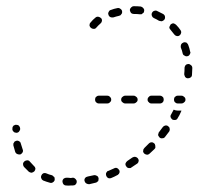

<svg xmlns="http://www.w3.org/2000/svg" viewBox="-20 -585 639 618"><path d="M194 -13Q189 -13 185 -10Q181 -6 181 -1Q181 1 182 4Q183 6 184 8Q186 10 188 11Q190 12 193 12Q200 13 208 12H214Q220 12 223 9Q227 5 227 0Q227 -3 226 -5Q225 -7 223 -9Q221 -11 219 -12Q217 -13 214 -13L208 -12Q201 -13 194 -13ZM254 -12Q251 -8 252 -3Q253 2 257 5Q262 8 267 8Q277 6 288 3Q290 3 292 1Q294 0 296 -2Q297 -4 297 -7Q298 -9 297 -12Q296 -17 292 -19Q287 -22 282 -21Q272 -19 263 -17Q257 -16 254 -12ZM119 -27Q115 -25 113 -20Q112 -18 112 -15Q112 -13 113 -11Q114 -8 115 -7Q117 -5 119 -4Q129 0 140 3Q145 5 150 2Q154 0 156 -5Q156 -7 156 -10Q156 -12 155 -15Q153 -17 151 -18Q150 -20 147 -21Q138 -23 129 -27Q124 -29 119 -27ZM325 -33Q323 -31 322 -29Q321 -27 321 -24Q321 -22 322 -19Q324 -14 328 -12Q333 -10 338 -12Q348 -16 357 -21Q360 -22 361 -24Q363 -25 364 -28Q365 -30 365 -32Q365 -35 364 -37Q361 -42 357 -44Q352 -46 347 -43Q338 -39 329 -35Q326 -35 325 -33ZM68 -69Q63 -69 59 -66Q55 -63 54 -58Q54 -52 57 -48Q65 -40 73 -32Q75 -31 77 -30Q80 -29 82 -29Q85 -30 87 -31Q89 -32 91 -34Q94 -38 94 -43Q93 -48 89 -51Q82 -58 76 -65Q73 -69 68 -69ZM384 -59Q383 -54 386 -50Q387 -48 389 -46Q392 -45 394 -44Q396 -44 399 -44Q401 -44 403 -46Q412 -52 421 -58Q423 -59 424 -61Q426 -63 426 -66Q427 -68 426 -71Q425 -73 424 -75Q421 -79 416 -80Q411 -81 406 -78Q398 -72 390 -67Q386 -64 384 -59ZM442 -105Q441 -103 441 -100Q440 -98 441 -96Q442 -93 444 -91Q447 -88 453 -87Q458 -87 462 -91Q469 -98 477 -105Q479 -107 480 -109Q480 -112 480 -114Q480 -117 479 -119Q479 -121 477 -123Q473 -127 468 -127Q463 -127 459 -123Q452 -116 445 -109Q443 -107 442 -105ZM42 -130Q38 -133 33 -132Q30 -131 28 -130Q26 -129 25 -126Q23 -124 23 -122Q23 -119 23 -117Q26 -106 29 -96Q31 -91 36 -89Q41 -87 46 -88Q48 -89 50 -91Q52 -93 53 -95Q54 -97 54 -100Q54 -102 53 -104Q50 -113 47 -123Q46 -128 42 -130ZM490 -155Q489 -153 489 -151Q489 -148 491 -146Q492 -144 494 -142Q498 -139 503 -140Q508 -140 511 -144Q518 -153 524 -161Q526 -163 526 -166Q527 -168 526 -171Q526 -173 525 -175Q523 -177 521 -179Q517 -182 512 -181Q507 -180 504 -176Q498 -168 492 -160Q490 -158 490 -155ZM42 -179Q39 -183 34 -183Q31 -184 29 -183Q26 -182 24 -181Q22 -179 21 -177Q20 -175 20 -172V-171Q19 -166 23 -162Q26 -158 31 -158Q33 -157 36 -158Q38 -159 40 -160Q42 -162 43 -164Q44 -166 45 -169V-170Q45 -175 42 -179ZM529 -208Q531 -203 535 -200Q540 -198 545 -199Q550 -200 552 -205Q558 -214 562 -224Q563 -225 563 -226Q564 -228 564 -229H552Q546 -229 539 -232Q539 -232 539 -232Q535 -225 531 -217Q528 -213 529 -208ZM334 -256Q338 -259 338 -264Q338 -270 334 -273Q331 -277 325 -277H298Q293 -277 289 -273Q286 -270 286 -264Q286 -259 289 -256Q293 -252 298 -252H325Q331 -252 334 -256ZM419 -256Q423 -259 423 -264Q423 -270 419 -273Q415 -277 410 -277H383Q378 -277 374 -273Q370 -270 370 -264Q370 -259 374 -256Q378 -252 383 -252H410Q415 -252 419 -256ZM504 -256Q507 -259 507 -264Q507 -270 504 -273Q500 -277 495 -277H467Q462 -277 459 -273Q455 -270 455 -264Q455 -259 459 -256Q462 -252 467 -252H495Q500 -252 504 -256ZM573 -256Q577 -259 577 -264Q577 -270 573 -273Q569 -277 564 -277H552Q547 -277 543 -273Q540 -270 540 -264Q540 -259 543 -256Q547 -252 552 -252H564Q569 -252 573 -256ZM574 -342Q575 -339 576 -337Q578 -336 580 -334Q582 -333 585 -333Q590 -333 594 -336Q598 -339 598 -345Q599 -356 599 -366Q599 -372 595 -375Q591 -379 586 -379Q584 -379 581 -378Q579 -377 577 -375Q576 -373 575 -371Q574 -369 574 -366Q574 -356 573 -347Q573 -344 574 -342ZM574 -406Q578 -403 583 -404Q586 -405 588 -406Q590 -408 591 -410Q592 -412 593 -415Q593 -417 592 -419Q590 -430 586 -440Q585 -443 583 -445Q582 -446 580 -448Q577 -449 575 -449Q572 -449 570 -448Q565 -446 563 -442Q561 -437 562 -432Q566 -423 568 -413Q569 -408 574 -406ZM549 -469Q554 -468 558 -471Q562 -474 563 -479Q564 -484 561 -488Q555 -497 547 -505Q545 -507 543 -508Q541 -509 538 -510Q536 -510 534 -509Q531 -508 529 -506Q528 -505 527 -502Q526 -500 525 -498Q525 -495 526 -493Q527 -491 529 -489Q535 -482 541 -474Q544 -470 549 -469ZM308 -517Q309 -522 306 -526Q302 -530 297 -531Q292 -532 288 -529Q278 -521 271 -512Q268 -509 268 -503Q269 -498 273 -495Q277 -492 282 -492Q287 -492 290 -496Q296 -503 303 -509Q307 -512 308 -517ZM497 -517Q499 -516 502 -517Q504 -518 506 -519Q508 -521 510 -523Q512 -527 511 -532Q510 -537 505 -540Q496 -545 485 -550Q481 -552 476 -550Q471 -548 469 -543Q468 -541 468 -539Q468 -536 469 -534Q470 -532 471 -530Q473 -528 475 -527Q484 -523 492 -518Q495 -517 497 -517ZM368 -536Q370 -538 371 -540Q373 -542 373 -544Q373 -547 373 -549Q372 -554 367 -557Q363 -560 358 -559Q347 -557 337 -553Q332 -552 330 -547Q327 -542 329 -538Q330 -533 335 -530Q340 -528 345 -529Q354 -532 363 -534Q366 -535 368 -536ZM430 -539Q433 -539 435 -539Q438 -540 439 -542Q441 -543 443 -545Q444 -548 444 -550Q445 -555 441 -559Q438 -563 433 -564Q423 -565 413 -565H411Q408 -565 406 -564Q404 -563 402 -561Q400 -559 399 -557Q398 -555 398 -552Q399 -547 402 -543Q406 -540 411 -540H414Q422 -540 430 -539Z"/></svg>

Font: FRB American Cursive Guidelines Dashed
Style: Italic
Weight: 400
Italic angle: -25°
Version: Version 2.0;Modular Font Editor K font №1